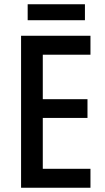

<svg xmlns="http://www.w3.org/2000/svg" viewBox="-20 -882 495 902"><path d="M379 -862H110V-787H379ZM405 0V-89H181V-328H391V-416H181V-625H405V-714H79V0Z"/></svg>

Font: Noto Sans Kannada Condensed Medium
Style: Regular
Weight: 500
Width: 3
Designer: Jelle Bosma - Monotype Design Team
Foundry: Monotype Imaging Inc.
Version: Version 2.005